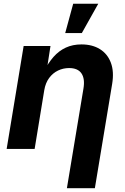

<svg xmlns="http://www.w3.org/2000/svg" viewBox="-20 -775 651 999"><path d="M210.4 -306.2 160.2 0H14.6L103 -535.6H242.7L221.7 -400.4L207.5 -401.4Q230.5 -447.3 258.5 -479Q286.6 -510.7 322.5 -527.3Q358.4 -543.9 403.8 -543.9Q460.4 -543.9 500 -519.3Q539.6 -494.6 556.9 -448.5Q574.2 -402.3 563.5 -337.9L473.6 204.1H328.1L414.1 -313.5Q422.9 -364.7 404.1 -392.8Q385.3 -420.9 339.4 -420.9Q309.1 -420.9 282 -408Q254.9 -395 235.8 -369.4Q216.8 -343.8 210.4 -306.2ZM319.3 -603 360.8 -755.4H491.2L405.8 -603Z"/></svg>

Font: Inter 20pt
Style: Bold Italic
Weight: 700
Italic angle: -9.3988°
Version: Version 4.001;git-66647c0bb